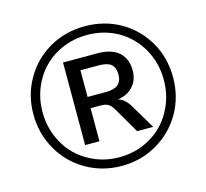

<svg xmlns="http://www.w3.org/2000/svg" viewBox="-104 -836 1031 959"><g transform="rotate(-15 411.5 -356.0)"><path d="M412 -717Q513 -717 596 -670Q678 -622 726 -540Q773 -457 773 -357Q773 -257 726 -174Q678 -91 595 -43Q513 5 412 5Q312 5 229 -43Q145 -92 99 -174Q51 -257 51 -357Q51 -458 99 -540Q145 -621 229 -670Q312 -717 412 -717ZM412 -40Q500 -40 572 -82Q644 -123 684 -196Q725 -269 725 -357Q725 -444 684 -517Q644 -588 572 -631Q499 -672 412 -672Q325 -672 252 -631Q179 -589 139 -517Q98 -444 98 -357Q98 -269 139 -196Q179 -123 252 -82Q324 -40 412 -40ZM478 -321Q511 -312 535 -274L613 -143H530L450 -280Q438 -299 424 -307Q411 -314 388 -314H335V-143H261V-570H439Q510 -570 549 -537Q587 -502 587 -443Q587 -393 559 -362Q530 -328 478 -321ZM430 -372Q473 -372 493 -389Q513 -406 513 -440Q513 -477 493 -494Q474 -510 430 -510H335V-372Z"/></g></svg>

Font: PRinguin Sans
Style: Regular
Weight: 400
Designer: Vernon Adams
Foundry: Vernon Adams
Version: ""